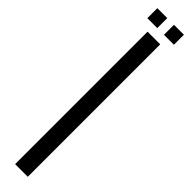

<svg xmlns="http://www.w3.org/2000/svg" viewBox="-320 -860 820 820"><g transform="rotate(45 90.0 -450.0)"><path d="M51.5 0V-800H128V0ZM110.5 -840V-900.5H170.5V-840ZM10 -840V-900.5H70V-840Z"/></g></svg>

Font: Big Shoulders Stencil Display Medium
Style: Regular
Weight: 500
Designer: Patric King
Foundry: XO Type Co
Version: Version 1.000